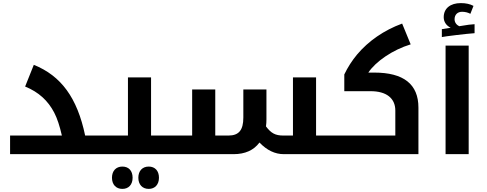

<svg xmlns="http://www.w3.org/2000/svg" viewBox="-20 -994 3142 1238"><path d="M45 -120V0H660C663 0 665 -2 665 -5V-116C665 -119 663 -120 660 -120H529C478 -364 374 -505 198 -576L142 -436C230 -400 289 -345 329 -269C349 -231 365 -181 379 -120Z M769 224C809 224 835 197 835 152C835 107 810 80 769 80C728 80 702 108 702 152C702 196 728 224 769 224ZM939 224C979 224 1005 196 1005 152C1005 108 980 80 939 80C898 80 872 108 872 152C872 196 898 224 939 224Z M650 0H1104C1107 0 1109 -2 1109 -5V-116C1109 -119 1107 -120 1104 -120H954V-495H805V-120H650C647 -120 645 -119 645 -116V-5C645 -2 647 0 650 0Z M1810 0H2148C2151 0 2153 -2 2153 -5V-116C2153 -119 2151 -120 2148 -120H2018V-495H1869V-120H1807C1755 -120 1728 -135 1695 -179C1697 -193 1698 -208 1698 -224V-417H1549V-236C1549 -155 1520 -120 1453 -120H1368V-417H1219V-120H1094C1091 -120 1089 -119 1089 -116V-5C1089 -2 1091 0 1094 0H1486C1560 0 1616 -25 1653 -75C1701 -25 1753 0 1810 0Z M2138 0H2678V-300C2678 -451 2583 -526 2393 -526H2355C2402 -597 2512 -673 2628 -708L2573 -842C2456 -799 2356 -730 2282 -642C2249 -602 2222 -560 2200 -514V-406H2370C2471 -406 2529 -361 2529 -281V-120H2138C2135 -120 2133 -119 2133 -116V-5C2133 -2 2135 0 2138 0Z M2829 -806V-755C2844 -759 2992 -777 3040 -780V-838C3020 -837 2993 -834 2941 -825C2924 -833 2911 -849 2911 -870C2911 -899 2930 -918 2959 -918C2978 -918 2996 -914 3013 -905L3033 -956C3011 -968 2984 -974 2951 -974C2884 -974 2841 -940 2841 -883C2841 -852 2859 -828 2886 -815Z M2853 -700V0H3002V-700Z"/></svg>

Font: Noto Kufi Arabic
Style: Bold
Weight: 700
Designer: Monotype Design Team, David Williams, Khaled Hosny
Foundry: Google LLC
Version: Version 2.109